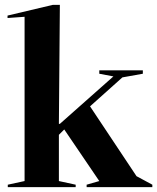

<svg xmlns="http://www.w3.org/2000/svg" viewBox="-20 -769 646 789"><path d="M12 0H291V-10L222 -25V-215L244 -237L388 -25L336 -10V0H606V-10L541 -45L350 -332L483 -451L567 -466V-480H388V-466L446 -455L226 -260H222L226 -749H197L11 -705V-695L81 -700V-25L12 -10Z"/></svg>

Font: Mazius Display
Style: Bold
Weight: 700
Designer: Alberto Casagrande & Collletttivo
Foundry: Collletttivo
Version: Version 2.000;Glyphs 3.2 (3221)